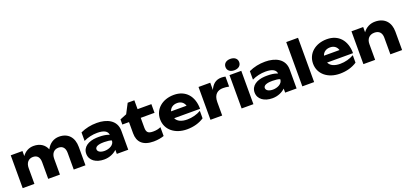

<svg xmlns="http://www.w3.org/2000/svg" viewBox="33 -1974 6649 3138"><g transform="rotate(-20 3357.5 -404.5)"><path d="M911 -588C820 -588 740 -539 693 -447C657 -536 579 -588 468 -588C390 -588 320 -552 271 -484V-571H67V0H271V-275C271 -365 319 -422 398 -422C471 -422 511 -375 511 -290V0H715V-275C715 -365 763 -422 842 -422C915 -422 955 -375 955 -290V0H1159V-320C1159 -484 1069 -588 911 -588Z M1704 0H1903V-329C1903 -516 1740 -588 1568 -588C1465 -588 1373 -569 1282 -527V-379C1353 -415 1439 -433 1518 -433C1638 -433 1695 -398 1703 -333C1696 -336 1688 -339 1680 -341C1642 -354 1590 -362 1523 -362C1510 -362 1495 -362 1480 -361C1341 -354 1235 -290 1235 -172C1235 -55 1340 16 1480 16C1577 16 1655 -23 1704 -70ZM1704 -234C1704 -153 1611 -114 1535 -114C1464 -114 1417 -142 1417 -184C1417 -249 1529 -252 1574 -252C1625 -252 1678 -246 1704 -234Z M2069 -420V-224C2069 -76 2153 16 2343 16C2413 16 2482 2 2523 -13V-167C2487 -150 2445 -140 2389 -140C2300 -140 2273 -169 2273 -252V-420H2513V-571H2273V-725H2157L2069 -556L1953 -509V-420Z M2923 16C3039 16 3141 -14 3220 -67V-197C3152 -157 3065 -134 2981 -134C2879 -134 2812 -167 2784 -227H3235C3235 -447 3112 -588 2908 -588C2709 -588 2562 -467 2562 -288C2562 -105 2715 16 2923 16ZM2913 -444C2980 -444 3026 -410 3045 -350H2775C2792 -407 2842 -444 2913 -444Z M3805 -580C3781 -585 3757 -588 3734 -588C3633 -588 3573 -529 3537 -444V-571H3333V0H3537V-235C3537 -368 3611 -417 3700 -417C3729 -417 3766 -414 3805 -406Z M3875 0H4080V-580H3875ZM3977 -627C4049 -627 4097 -665 4097 -726C4097 -787 4049 -825 3977 -825C3906 -825 3858 -787 3858 -726C3858 -665 3906 -627 3977 -627Z M4632 0H4831V-329C4831 -516 4668 -588 4496 -588C4393 -588 4301 -569 4210 -527V-379C4281 -415 4367 -433 4446 -433C4566 -433 4623 -398 4631 -333C4624 -336 4616 -339 4608 -341C4570 -354 4518 -362 4451 -362C4438 -362 4423 -362 4408 -361C4269 -354 4163 -290 4163 -172C4163 -55 4268 16 4408 16C4505 16 4583 -23 4632 -70ZM4632 -234C4632 -153 4539 -114 4463 -114C4392 -114 4345 -142 4345 -184C4345 -249 4457 -252 4502 -252C4553 -252 4606 -246 4632 -234Z M4931 0H5136V-770H4931Z M5583 16C5699 16 5801 -14 5880 -67V-197C5812 -157 5725 -134 5641 -134C5539 -134 5472 -167 5444 -227H5895C5895 -447 5772 -588 5568 -588C5369 -588 5222 -467 5222 -288C5222 -105 5375 16 5583 16ZM5573 -444C5640 -444 5686 -410 5705 -350H5435C5452 -407 5502 -444 5573 -444Z M6407 -588C6323 -588 6248 -551 6197 -480V-571H5993V0H6197V-275C6197 -365 6250 -422 6336 -422C6417 -422 6462 -375 6462 -290V0H6666V-320C6666 -484 6572 -588 6407 -588Z"/></g></svg>

Font: Bounded
Style: Bold
Weight: 700
Designer: Vlad Churkin
Version: Version 3.0